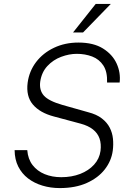

<svg xmlns="http://www.w3.org/2000/svg" viewBox="-20 -949 676 979"><path d="M284.5 10Q238 10 196.5 -2.5Q155 -15 123.2 -39.2Q91.5 -63.5 73.2 -99.5Q55 -135.5 54.5 -183.5H119Q122.5 -138 146.2 -107.2Q170 -76.5 208 -61Q246 -45.5 292 -45.5Q345.5 -45.5 388.8 -62.2Q432 -79 459.5 -109.2Q487 -139.5 492.5 -179.5Q497 -215.5 487.5 -242.8Q478 -270 454 -289Q430 -308 391 -318.5L255 -355Q183 -374 147.5 -416.2Q112 -458.5 121 -527.5Q129 -586.5 164.2 -632.8Q199.5 -679 255.5 -705.5Q311.5 -732 380 -732Q456.5 -732 505 -701.8Q553.5 -671.5 574.8 -624.8Q596 -578 590 -528H526Q528 -583 507 -615Q486 -647 450 -660.8Q414 -674.5 371.5 -674.5Q332.5 -674.5 291.8 -659.2Q251 -644 221.5 -612.2Q192 -580.5 185 -532Q179.5 -488.5 204 -461.2Q228.5 -434 298 -414L429 -377Q472.5 -366 499.2 -345.2Q526 -324.5 539.5 -298Q553 -271.5 556 -241.5Q559 -211.5 555 -181Q548 -128.5 514.2 -85.2Q480.5 -42 422.5 -16Q364.5 10 284.5 10ZM352.5 -783.5 468 -929H545L403.5 -783.5Z"/></svg>

Font: Public Sans Thin ExtraLight
Style: Italic
Weight: 250
Italic angle: -8°
Version: Version 2.001